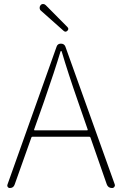

<svg xmlns="http://www.w3.org/2000/svg" viewBox="-20 -945 613 965"><path d="M318.4 -809.6Q328.1 -799.8 318.8 -790.5Q309.6 -781.2 299.8 -790L185.5 -891.6Q179.7 -896.5 179.2 -904.3Q178.7 -912.1 183.6 -918.5Q188.5 -924.8 196.3 -924.8Q196.3 -924.8 197.3 -924.8Q204.1 -924.8 210 -918.9ZM151.4 -293.9Q150.4 -290 154.3 -290H418Q421.9 -290 420.9 -293.9L372.1 -434.6Q322.3 -577.1 290 -686.5Q289.1 -688.5 287.1 -688.5Q285.2 -688.5 284.2 -686.5Q256.8 -594.7 201.2 -434.6ZM543 0Q523.4 0 516.6 -18.6L434.6 -253.9Q432.6 -257.8 428.7 -257.8H143.6Q138.7 -257.8 137.7 -253.9L53.7 -17.6Q47.9 0 29.3 0Q22.5 0 18.6 -5.9Q16.6 -8.8 16.6 -12.7Q16.6 -14.6 17.6 -17.6L264.6 -710.9Q269.5 -725.6 286.1 -725.6Q302.7 -725.6 308.6 -710.9L556.6 -18.6Q557.6 -16.6 557.6 -13.7Q557.6 -9.8 554.7 -5.9Q550.8 0 543 0Z"/></svg>

Font: Gen Jyuu Gothic ExtraLight
Style: Regular
Weight: 100
Designer: [Source Han Sans]
Ryoko NISHIZUKA  (kana & ideographs); Paul D. Hunt (Latin, Greek & Cyrillic); Wenlong ZHANG  (bopomofo
Version: Version 1.002.20150607